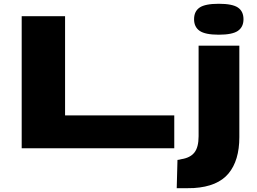

<svg xmlns="http://www.w3.org/2000/svg" viewBox="-20 -786 1363 1018"><path d="M95 0V-700H325V-174H904V0ZM1140 -602Q1068 -602 1038.5 -622.5Q1009 -643 1009 -684Q1009 -726 1038.5 -746Q1068 -766 1140 -766Q1212 -766 1241.5 -746Q1271 -726 1271 -684Q1271 -643 1241.5 -622.5Q1212 -602 1140 -602ZM1249 -544V-59Q1249 65 1191.5 134Q1134 203 1008 211Q991 212 963 212Q935 212 917 212L921 62Q931 61 941 58Q988 51 1010.5 23Q1033 -5 1033 -64V-544Z"/></svg>

Font: Georama ExtraExtended
Style: Bold
Weight: 700
Width: 8
Designer: Jean-Baptiste Levee
Foundry: Production Type
Version: Version 1.000